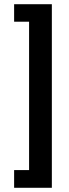

<svg xmlns="http://www.w3.org/2000/svg" viewBox="-20 -761 326 911"><path d="M47 -658V-741H226V130H47V46H118V-658Z"/></svg>

Font: Placeholder Sans Medium
Style: Regular
Weight: 500
Designer: The Branx Europe S.L
Version: Version 1.006;Fontself Maker 3.5.7